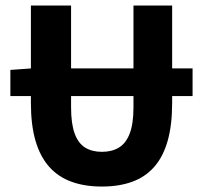

<svg xmlns="http://www.w3.org/2000/svg" viewBox="-20 -672 745 704"><path d="M18 -319.8V-415.6L95.3 -421.2H686.1V-319.8ZM353.6 12Q290.4 12 241.9 -5.7Q193.3 -23.4 160.2 -60.6Q127.2 -97.8 110.2 -155.8Q93.3 -213.8 93.3 -293.9V-651.8H240.6V-278.7Q240.6 -218.1 253.8 -182.3Q266.9 -146.5 292.2 -130.9Q317.4 -115.3 353.6 -115.3Q390.2 -115.3 416 -130.9Q441.7 -146.5 455.6 -182.3Q469.4 -218.1 469.4 -278.7V-651.8H611.2V-293.9Q611.2 -213.8 594.8 -155.8Q578.4 -97.8 545.9 -60.6Q513.4 -23.4 465.1 -5.7Q416.8 12 353.6 12Z"/></svg>

Font: Source Sans 3 VF
Style: Regular
Weight: 200
Designer: Paul D. Hunt
Foundry: Adobe
Version: Version 3.046;hotconv 1.0.118;makeotfexe 2.5.65603